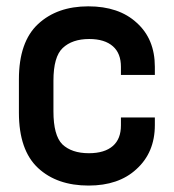

<svg xmlns="http://www.w3.org/2000/svg" viewBox="-20 -554 543 600"><path d="M99.1 -28.8Q39.1 -84.5 39.1 -202.1V-306.2Q39.1 -423.3 99.1 -479Q158.7 -534.2 255.9 -534.2Q351.6 -534.2 407.2 -482.9Q463.9 -432.1 463.9 -345.2V-319.8H357.9V-345.2Q357.9 -387.2 333 -409.2Q307.1 -432.1 258.8 -432.1Q205.6 -432.1 175.8 -403.8Q147 -376.5 147 -301.8V-206.1Q147 -130.9 174.8 -103Q204.1 -75.2 257.8 -75.2Q307.1 -75.2 333 -98.1Q357.9 -120.1 357.9 -162.1V-187H463.9V-163.1Q463.9 -77.1 405.8 -24.9Q350.6 25.9 256.8 25.9Q158.2 25.9 99.1 -28.8Z"/></svg>

Font: D-DIN-PRO SemiBold
Style: Bold
Weight: 600
Designer: datto
Foundry: CyberFei
Version: Version 1.000;hotconv 1.0.109;makeotfexe 2.5.65596